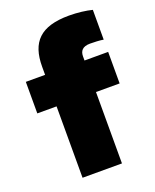

<svg xmlns="http://www.w3.org/2000/svg" viewBox="-129 -749 665 824"><g transform="rotate(-20 204.0 -337.0)"><path d="M284 0V-326H392V-470H284V-489C284 -513 296 -530 331 -530C348 -530 376 -529 392 -526V-662C365 -669 326 -674 287 -674C156 -674 104 -619 104 -507V-470H16V-326H104V0Z"/></g></svg>

Font: Gantari Black
Style: Regular
Weight: 900
Designer: Anugrah Pasau
Foundry: Lafontype
Version: Version 1.000